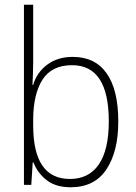

<svg xmlns="http://www.w3.org/2000/svg" viewBox="-20 -780 572 810"><path d="M120 -520Q120 -497 119 -469.5Q118 -442 117 -422H120Q135 -474 179 -507Q223 -540 287 -540Q381 -540 430 -470.5Q479 -401 479 -267Q479 -141 429 -65.5Q379 10 278 10Q216 10 177.5 -19.5Q139 -49 121 -95H118L112 0H81V-760H120ZM284 -505Q198 -505 159 -443.5Q120 -382 120 -274V-251Q120 -25 275 -25Q355 -25 397 -86.5Q439 -148 439 -268Q439 -505 284 -505Z"/></svg>

Font: Noto Sans Arabic UI SmCn XLt
Style: Regular
Weight: 200
Width: 4
Designer: Monotype Design Team, Nadine Chahine and Nizar Qandah
Foundry: Monotype Imaging Inc.
Version: Version 2.010; ttfautohint (v1.8.4.7-5d5b)